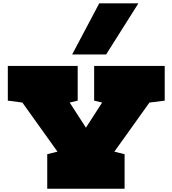

<svg xmlns="http://www.w3.org/2000/svg" viewBox="-20 -1153 1049 1173"><path d="M268.6 0V-210.9L331.1 -226.6L116.7 -526.4L27.8 -538.1V-750H454.6V-538.1L405.8 -526.4L504.9 -373L604 -526.4L555.2 -538.1V-750H986.3V-538.1L893.1 -526.4L678.7 -226.6L741.2 -210.9V0ZM420.9 -820.3 586.4 -1132.8H825.7L628.4 -820.3Z"/></svg>

Font: Holtwood One SC
Style: Regular
Weight: 400
Designer: Vernon Adams
Foundry: Vernon Adams
Version: Version 1.100; ttfautohint (v1.8.4.7-5d5b)